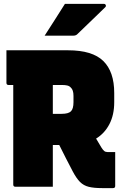

<svg xmlns="http://www.w3.org/2000/svg" viewBox="-20 -958 640 985"><path d="M251 0H59Q48 0 48 -11V-522H24Q13 -522 13 -533V-700H329Q454 -700 510 -645Q566 -590 566 -481V-434Q566 -369 541.5 -321.5Q517 -274 473 -247Q486 -225 501 -200Q508 -189 514.5 -183.5Q521 -178 531 -178H571V-4Q571 7 560 7H504Q462 7 435.5 0.5Q409 -6 390.5 -24.5Q372 -43 353 -79Q335 -113 318 -146.5Q301 -180 284 -214H251ZM299 -522H251V-374H296Q331 -374 344 -387Q357 -400 357 -434V-466Q357 -497 343 -509Q336 -517 324.5 -519.5Q313 -522 299 -522ZM313 -938H514Q520 -938 522.5 -932Q525 -926 520 -921Q494 -896 473.5 -876Q453 -856 430.5 -834.5Q408 -813 376 -782Q369 -775 355 -775H209Q236 -817 261 -856Q286 -895 313 -938Z"/></svg>

Font: Recursive Sn Lnr St Blk
Style: Regular
Weight: 900
Version: Version 1.079;hotconv 1.0.112;makeotfexe 2.5.65598; ttfautoh